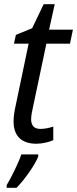

<svg xmlns="http://www.w3.org/2000/svg" viewBox="-20 -678 369 919"><path d="M155 10C181 10 216 2 235 -7V-72C213 -65 193 -61 173 -61C141 -61 129 -80 129 -108C129 -125 134 -147 138 -166L202 -469H315L329 -536H215L242 -658H189L134 -543L56 -511L47 -469H117L54 -168C48 -141 45 -117 45 -97C45 -21 89 10 155 10ZM12 208V221H59C99 181 150 107 163 71V61H82C68 104 32 175 12 208Z"/></svg>

Font: Noto Sans SemiCondensed
Style: Italic
Weight: 400
Width: 4
Italic angle: -12°
Designer: Monotype Design Team
Foundry: Monotype Imaging Inc.
Version: Version 2.013